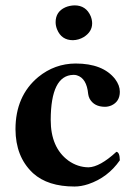

<svg xmlns="http://www.w3.org/2000/svg" viewBox="-20 -678 496 708"><path d="M185.1 -596.2Q185.1 -634.8 220.7 -650.9Q236.3 -657.7 254.9 -658.2Q297.4 -658.2 314.5 -618.2Q319.8 -604.5 319.8 -591.8Q319.8 -561 289.1 -541.5Q270.5 -530.3 249 -529.8Q206.5 -529.8 190.4 -569.8Q185.1 -583 185.1 -596.2ZM421.9 -86.9Q377.9 -23.4 305.7 1Q278.8 9.8 254.9 9.8Q156.2 9.8 102.1 -39.1Q100.1 -41 99.1 -42Q37.6 -101.1 37.1 -201.2Q37.1 -324.2 121.1 -394Q181.6 -443.4 258.8 -443.8Q359.4 -443.8 404.3 -386.7Q421.9 -363.3 421.9 -339.8Q421.9 -303.2 390.6 -289.1Q378.9 -284.2 367.2 -284.2Q327.1 -284.2 310.5 -314Q306.2 -322.8 305.2 -331.1Q299.8 -389.6 263.2 -400.4Q256.8 -402.3 250 -401.9Q167.5 -399.9 167 -235.8Q167 -133.8 231.9 -85.9Q266.1 -61.5 306.2 -61Q348.1 -62 409.2 -118.2Q421.4 -116.7 421.9 -86.9Z"/></svg>

Font: Linux Libertine O
Style: Bold
Weight: 700
Designer: Philipp H. Poll
Foundry: Philipp H. Poll
Version: Version 5.0.0